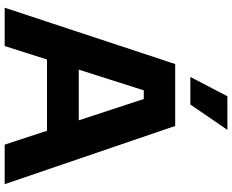

<svg xmlns="http://www.w3.org/2000/svg" viewBox="-106 -888 994 822"><g transform="rotate(90 391.0 -477.0)"><path d="M13 0 254.2 -730H519.2L768.5 0H599.2L397 -616.5L448.8 -595.5H320.2L373.5 -616.5L177 0ZM195.5 -181.2 245.8 -317.2H532.2L582.5 -181.2ZM427.5 -795H309.5L392 -953.5H536Z"/></g></svg>

Font: SVN-Sora Variable
Style: Regular
Weight: 400
Designer: Jonathan Barnbrook, Julián Moncada
Foundry: Barnbrook Fonts
Version: Version 2.000 - Viet hoa boi STYLEno.1 Fonts